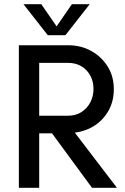

<svg xmlns="http://www.w3.org/2000/svg" viewBox="-20 -896 594 916"><path d="M70 0V-680H307Q366 -680 415 -653Q464 -626 493.5 -579Q523 -532 523 -471Q523 -413 498 -368.5Q473 -324 431.5 -297Q390 -270 337 -263L538 0H419L228 -260H167V0ZM167 -344H305Q341 -344 368 -361Q395 -378 410.5 -407Q426 -436 426 -472Q426 -508 410.5 -536Q395 -564 368 -580Q341 -596 305 -596H167ZM208 -728 92 -876H177L264 -750H236L323 -876H408L292 -728Z"/></svg>

Font: Teachers Medium
Style: Regular
Weight: 500
Designer: Alfredo Marco Pradil, Chank Diesel
Version: Version 1.001